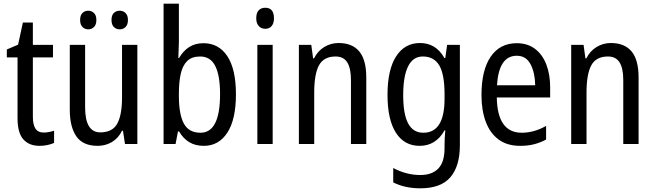

<svg xmlns="http://www.w3.org/2000/svg" viewBox="-20 -780 3548 1040"><path d="M217 -62Q231 -62 246 -65Q261 -68 273 -72V-6Q258 1 237.5 5.5Q217 10 194 10Q138 10 106.5 -25Q75 -60 75 -140V-469H17V-512L78 -538L104 -658H158V-537H267V-469H158V-148Q158 -105 172 -83.5Q186 -62 217 -62Z M724 -537V0H657L646 -72H641Q621 -31 586 -10.5Q551 10 509 10Q429 10 393.5 -41.5Q358 -93 358 -186V-537H441V-199Q441 -63 523 -63Q589 -63 615 -110Q641 -157 641 -253V-537ZM414 -672Q414 -698 427 -710Q440 -722 458 -722Q476 -722 489 -709.5Q502 -697 502 -672Q502 -646 489 -633.5Q476 -621 458 -621Q440 -621 427 -633.5Q414 -646 414 -672ZM584 -672Q584 -698 597 -710Q610 -722 628 -722Q647 -722 660 -709.5Q673 -697 673 -672Q673 -646 660 -633.5Q647 -621 628 -621Q610 -621 597 -633.5Q584 -646 584 -672Z M949 -553Q949 -531 947.5 -508.5Q946 -486 946 -466H950Q972 -504 1004.5 -525Q1037 -546 1082 -546Q1165 -546 1211.5 -475.5Q1258 -405 1258 -269Q1258 -133 1211.5 -61.5Q1165 10 1084 10Q1038 10 1005 -10Q972 -30 950 -68H944L931 0H866V-760H949ZM1064 -474Q1019 -474 994 -449.5Q969 -425 959 -380Q949 -335 949 -275V-260Q949 -160 976 -110.5Q1003 -61 1066 -61Q1172 -61 1172 -270Q1172 -371 1146 -422.5Q1120 -474 1064 -474Z M1417 -738Q1464 -738 1464 -681Q1464 -654 1451.5 -639Q1439 -624 1417 -624Q1395 -624 1381.5 -639Q1368 -654 1368 -681Q1368 -710 1381 -724Q1394 -738 1417 -738ZM1457 -537V0H1374V-537Z M1814 -547Q1888 -547 1926 -501.5Q1964 -456 1964 -360V0H1881V-347Q1881 -410 1861 -442Q1841 -474 1798 -474Q1734 -474 1708 -426.5Q1682 -379 1682 -279V0H1599V-537H1666L1676 -464H1681Q1701 -504 1736.5 -525.5Q1772 -547 1814 -547Z M2255 -547Q2297 -547 2330 -527.5Q2363 -508 2387 -466H2392L2402 -537H2471V7Q2471 120 2419.5 180Q2368 240 2257 240Q2173 240 2110 208V130Q2181 168 2257 168Q2320 168 2354 133Q2388 98 2388 22V5Q2388 -10 2389 -32Q2390 -54 2392 -74H2388Q2341 10 2253 10Q2170 10 2124.5 -61Q2079 -132 2079 -266Q2079 -402 2125.5 -474.5Q2172 -547 2255 -547ZM2270 -474Q2217 -474 2190.5 -420.5Q2164 -367 2164 -265Q2164 -161 2191 -111Q2218 -61 2273 -61Q2388 -61 2388 -245V-269Q2388 -377 2359.5 -425.5Q2331 -474 2270 -474Z M2779 -546Q2838 -546 2878.5 -515Q2919 -484 2939.5 -430Q2960 -376 2960 -308V-252H2671Q2674 -61 2806 -61Q2873 -61 2938 -98V-24Q2906 -7 2872.5 1.5Q2839 10 2798 10Q2727 10 2680.5 -24.5Q2634 -59 2611 -121Q2588 -183 2588 -265Q2588 -400 2638 -473Q2688 -546 2779 -546ZM2779 -478Q2682 -478 2672 -318H2879Q2878 -385 2854 -431.5Q2830 -478 2779 -478Z M3289 -547Q3363 -547 3401 -501.5Q3439 -456 3439 -360V0H3356V-347Q3356 -410 3336 -442Q3316 -474 3273 -474Q3209 -474 3183 -426.5Q3157 -379 3157 -279V0H3074V-537H3141L3151 -464H3156Q3176 -504 3211.5 -525.5Q3247 -547 3289 -547Z"/></svg>

Font: Noto Sans Ethiopic Cond
Style: Regular
Weight: 400
Width: 3
Designer: Monotype Design Team
Foundry: Monotype Imaging Inc.
Version: Version 2.102; ttfautohint (v1.8.4.7-5d5b)